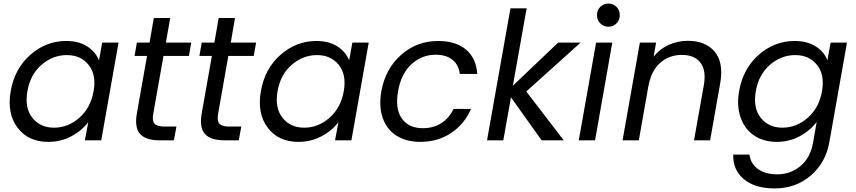

<svg xmlns="http://www.w3.org/2000/svg" viewBox="-20 -787 4802 1077"><path d="M40 -275.9Q62 -401.9 150.1 -479.5Q238.3 -557.1 351.1 -557.1Q422.9 -557.1 470 -526.1Q517.1 -495.1 535.2 -448.2L553.2 -547.9H645L547.9 0H456.1L475.1 -102.1Q439.5 -54.2 380.6 -22.7Q321.8 8.8 250 8.8Q138.7 8.8 78.4 -70.8Q18.1 -150.4 40 -275.9ZM504.9 -274.9Q521.5 -367.2 477.3 -422.6Q433.1 -478 355 -478Q276.4 -478 213.1 -423.6Q149.9 -369.1 133.8 -275.9Q117.2 -182.1 161.1 -126.5Q205.1 -70.8 283.2 -70.8Q361.3 -70.8 424.8 -126.2Q488.3 -181.6 504.9 -274.9Z M747.6 -149.9 804.7 -473.1H734.9L747.6 -547.9H818.8L842.8 -686H934.6L910.6 -547.9H1052.7L1039.6 -473.1H897L839.8 -149.9Q832.5 -109.4 846.7 -93.3Q860.8 -77.1 902.8 -77.1H969.7L955.6 0H874Q798.3 0 766.1 -35.2Q733.9 -70.3 747.6 -149.9Z M1111.3 -149.9 1168.5 -473.1H1098.6L1111.3 -547.9H1182.6L1206.5 -686H1298.3L1274.4 -547.9H1416.5L1403.3 -473.1H1260.7L1203.6 -149.9Q1196.3 -109.4 1210.4 -93.3Q1224.6 -77.1 1266.6 -77.1H1333.5L1319.3 0H1237.8Q1162.1 0 1129.9 -35.2Q1097.7 -70.3 1111.3 -149.9Z M1443.4 -275.9Q1465.3 -401.9 1553.5 -479.5Q1641.6 -557.1 1754.4 -557.1Q1826.2 -557.1 1873.3 -526.1Q1920.4 -495.1 1938.5 -448.2L1956.5 -547.9H2048.3L1951.2 0H1859.4L1878.4 -102.1Q1842.8 -54.2 1783.9 -22.7Q1725.1 8.8 1653.3 8.8Q1542 8.8 1481.7 -70.8Q1421.4 -150.4 1443.4 -275.9ZM1908.2 -274.9Q1924.8 -367.2 1880.6 -422.6Q1836.4 -478 1758.3 -478Q1679.7 -478 1616.5 -423.6Q1553.2 -369.1 1537.1 -275.9Q1520.5 -182.1 1564.5 -126.5Q1608.4 -70.8 1686.5 -70.8Q1764.6 -70.8 1828.1 -126.2Q1891.6 -181.6 1908.2 -274.9Z M2119.1 -274.9Q2142.1 -402.3 2230.5 -479.7Q2318.8 -557.1 2437 -557.1Q2538.1 -557.1 2594.7 -508.3Q2651.4 -459.5 2657.2 -372.1H2559.1Q2553.7 -422.4 2518.6 -451.2Q2483.4 -480 2423.3 -480Q2345.7 -480 2287.6 -426.3Q2229.5 -372.6 2212.9 -274.9Q2195.3 -175.8 2234.4 -121.8Q2273.4 -67.9 2351.1 -67.9Q2410.6 -67.9 2455.1 -95.9Q2499.5 -124 2523.9 -175.8H2622.1Q2585.9 -91.8 2511.2 -41.5Q2436.5 8.8 2336.9 8.8Q2259.3 8.8 2204.6 -25.6Q2149.9 -60.1 2127 -124.8Q2104 -189.5 2119.1 -274.9Z M2711.9 0 2843.3 -740.2H2934.1L2856.9 -306.2L3110.8 -547.9H3236.8L2932.1 -273.9L3142.1 0H3018.1L2846.2 -241.2L2803.2 0Z M3226.6 0 3323.7 -547.9H3414.6L3317.9 0ZM3393.6 -637.2Q3365.7 -637.2 3347.2 -655.8Q3328.6 -674.3 3328.6 -702.1Q3328.6 -730 3347.2 -748.5Q3365.7 -767.1 3393.6 -767.1Q3419.9 -767.1 3438.2 -748.5Q3456.5 -730 3456.5 -702.1Q3456.5 -674.3 3438.2 -655.8Q3419.9 -637.2 3393.6 -637.2Z M3873 0 3928.2 -310.1Q3942.4 -392.1 3908.9 -435.5Q3875.5 -479 3805.2 -479Q3733.4 -479 3682.9 -434.1Q3632.3 -389.2 3617.2 -303.2V-305.2L3563.5 0H3472.2L3569.3 -547.9H3660.2L3646.5 -469.2Q3680.2 -512.2 3731 -535.2Q3781.7 -558.1 3838.4 -558.1Q3886.2 -558.1 3923.8 -543.5Q3961.4 -528.8 3987.1 -499.5Q4012.7 -470.2 4021.5 -426.3Q4030.3 -382.3 4020.5 -323.2L3963.4 0Z M4126 -275.9Q4147.9 -401.9 4236.1 -479.5Q4324.2 -557.1 4437 -557.1Q4507.8 -557.1 4556.2 -526.4Q4604.5 -495.6 4621.1 -448.2L4639.2 -547.9H4731L4631.8 12.2Q4611.3 126.5 4527.3 198.2Q4443.4 270 4324.7 270Q4216.3 270 4153.6 218.8Q4090.8 167.5 4092.8 80.1H4184.1Q4189.9 130.4 4231.2 160.6Q4272.5 190.9 4338.9 190.9Q4414.6 190.9 4470.2 144.3Q4525.9 97.7 4541 12.2L4561 -103Q4524.9 -54.7 4466.3 -22.9Q4407.7 8.8 4336.9 8.8Q4263.7 8.8 4210.7 -26.6Q4157.7 -62 4134.5 -127.4Q4111.3 -192.9 4126 -275.9ZM4590.8 -274.9Q4607.4 -367.2 4563.2 -422.6Q4519 -478 4440.9 -478Q4362.3 -478 4299.1 -423.6Q4235.8 -369.1 4219.7 -275.9Q4203.1 -182.1 4247.1 -126.5Q4291 -70.8 4369.1 -70.8Q4447.3 -70.8 4510.7 -126.2Q4574.2 -181.6 4590.8 -274.9Z"/></svg>

Font: SVN-Poppins
Style: Italic
Weight: 400
Italic angle: -10°
Designer: Ninad Kale (Devanagari), Jonny Pinhorn (Latin)
Foundry: Indian Type Foundry
Version: Version 3.002 2017